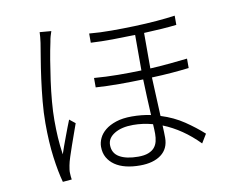

<svg xmlns="http://www.w3.org/2000/svg" viewBox="-83 -857 1166 985"><g transform="rotate(-10 500.0 -364.5)"><path d="M243 -748Q239 -737 235 -723Q231 -709 229 -695Q220 -654 211.5 -603Q203 -552 195.5 -498Q188 -444 183.5 -391Q179 -338 179 -294Q179 -245 181.5 -204.5Q184 -164 191 -115Q197 -134 205.5 -157Q214 -180 222.5 -203Q231 -226 239 -247Q247 -268 254 -285L284 -261Q276 -238 265.5 -209Q255 -180 245 -151Q235 -122 226.5 -96Q218 -70 215 -53Q213 -43 211.5 -31.5Q210 -20 211 -10Q211 -3 212 5.5Q213 14 214 20L167 24Q152 -30 141.5 -108.5Q131 -187 131 -288Q131 -342 136.5 -401Q142 -460 149.5 -515.5Q157 -571 165 -618.5Q173 -666 178 -698Q180 -714 181.5 -728Q183 -742 183 -753ZM676 -137Q676 -146 675.5 -158.5Q675 -171 674 -187Q623 -201 572 -201Q512 -201 475 -178.5Q438 -156 438 -120Q438 -77 473.5 -56.5Q509 -36 571 -36Q603 -36 623.5 -44Q644 -52 655.5 -65.5Q667 -79 671.5 -97.5Q676 -116 676 -137ZM904 -439Q863 -434 814 -430Q765 -426 710 -424Q712 -375 714.5 -322.5Q717 -270 719 -222Q786 -201 838.5 -165.5Q891 -130 933 -92L905 -46Q821 -132 721 -172Q722 -153 722.5 -137Q723 -121 723 -108Q723 -51 682.5 -20.5Q642 10 572 10Q532 10 499 2Q466 -6 442 -22.5Q418 -39 404.5 -63Q391 -87 391 -119Q391 -141 401.5 -163.5Q412 -186 434 -204Q456 -222 490.5 -233.5Q525 -245 573 -245Q599 -245 624 -242.5Q649 -240 672 -235Q670 -279 667.5 -328Q665 -377 664 -422Q603 -420 540 -420Q477 -420 417 -424V-473Q479 -468 541 -467.5Q603 -467 663 -469V-654Q604 -652 545 -651.5Q486 -651 432 -654V-702Q487 -697 548 -697Q609 -697 669 -699Q729 -701 783.5 -705.5Q838 -710 880 -716V-668Q846 -664 802.5 -661Q759 -658 710 -656V-471Q764 -474 812.5 -478.5Q861 -483 904 -488Z"/></g></svg>

Font: SpoqaHanSansJP-Light
Style: Regular
Weight: 300
Designer: [Source Han Sans]
Ryoko NISHIZUKA  (kana & ideographs); Paul D. Hunt (Latin, Greek & Cyrillic); Wenlong ZHANG  (bopomofo
Foundry: Spoqa (http://bi.spoqa.com)
Version: Version 1.002.20150607